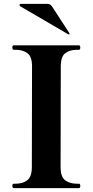

<svg xmlns="http://www.w3.org/2000/svg" viewBox="-20 -975 481 995"><path d="M51 0Q44 0 44 -12Q44 -23 51 -23H62Q98 -23 121.5 -41Q145 -59 145 -109L146 -631Q146 -682 122 -699.5Q98 -717 62 -717H51Q44 -717 44 -729Q44 -740 51 -740H389Q396 -740 396 -729Q396 -717 389 -717H378Q342 -717 318.5 -699.5Q295 -682 295 -631L294 -109Q294 -58 318 -40.5Q342 -23 378 -23H389Q396 -23 396 -12Q396 0 389 0ZM334 -797 337 -796Q338 -796 339.5 -797.5Q341 -799 341 -800L339 -804L250 -941Q241 -955 225 -955H88Q85 -955 83 -953Q81 -951 81 -949Q81 -946 84 -943Z"/></svg>

Font: Shippori Mincho B1 ExtraBold
Style: Regular
Weight: 800
Designer: FONTDASU
Foundry: FONTDASU / Google Inc. / but / Adobe
Version: Version 3.110; ttfautohint (v1.8.3)